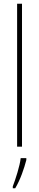

<svg xmlns="http://www.w3.org/2000/svg" viewBox="-20 -780 207 1021"><path d="M97 0V-760H71V0ZM120 71V61H90C86 101 62 175 48 211V221H61C88 176 108 117 120 71Z"/></svg>

Font: Noto Sans Oriya ExtCond Thin
Style: Regular
Weight: 100
Width: 2
Designer: Amélie Bonet and Sol Matas
Foundry: Google LLC
Version: Version 2.006